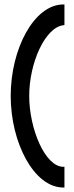

<svg xmlns="http://www.w3.org/2000/svg" viewBox="-20 -715 331 861"><path d="M28 -285C28 -74 133 126 264 126H269V33H264C182 33 111 -138 111 -285C111 -432 182 -593 265 -602L269 -603V-695H264C133 -695 28 -496 28 -285Z"/></svg>

Font: Charger Sport
Style: SeBdExt
Weight: 600
Designer: Jasper
Foundry: Cannot Into Space Fonts
Version: Version 1.1